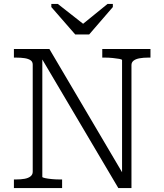

<svg xmlns="http://www.w3.org/2000/svg" viewBox="-20 -960 837 980"><path d="M364 -784H435L556 -924V-940H529L380 -819L428 -820L275 -940H242V-924ZM51 0V-44H62Q87 -44 106 -47.5Q125 -51 136 -60Q147 -69 147 -83V-630Q147 -645 136 -652.5Q125 -660 106 -663Q87 -666 62 -666H51V-710H232L613 -64L603 -60V-653Q603 -657 589 -659.5Q575 -662 555 -664Q535 -666 516 -666H502V-710H748V-666H736Q712 -666 692.5 -662.5Q673 -659 662 -650.5Q651 -642 651 -628V0H584L179 -685L196 -683V-57Q196 -54 209.5 -51Q223 -48 243.5 -46Q264 -44 283 -44H297V0Z"/></svg>

Font: Roboto Serif ExtraLight
Style: Regular
Weight: 250
Version: Version 1.007